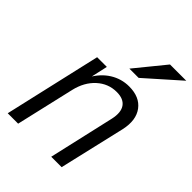

<svg xmlns="http://www.w3.org/2000/svg" viewBox="-213 -846 952 952"><g transform="rotate(45 263.0 -370.0)"><path d="M14 0 131 -510H199L175 -402H180L87 0ZM319 0 398 -346Q410 -400 390 -428.5Q370 -457 322 -457Q263 -457 218.5 -416.5Q174 -376 158 -307L171 -409Q201 -463 246.5 -491.5Q292 -520 346 -520Q420 -520 455 -473Q490 -426 473 -348L392 0ZM349 -583H284L412 -740H526Z"/></g></svg>

Font: Instrument Sans SemiCondensed
Style: Italic
Weight: 400
Width: 4
Italic angle: -13°
Designer: Rodrigo Fuenzalida
Foundry: fragTYPE
Version: Version 1.000;gftools[0.9.28]